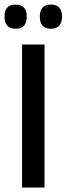

<svg xmlns="http://www.w3.org/2000/svg" viewBox="-27 -838 297 858"><path d="M172 0H71.5V-639H172ZM42.5 -709.5Q18 -709.5 5.5 -723.2Q-7 -737 -7 -762V-765.5Q-7 -790.5 5.5 -804Q18 -817.5 42.5 -817.5Q68 -817.5 80.2 -804Q92.5 -790.5 92.5 -765.5V-762Q92.5 -737 80.2 -723.2Q68 -709.5 42.5 -709.5ZM200.5 -709.5Q175.5 -709.5 163.2 -723.2Q151 -737 151 -762V-765.5Q151 -790.5 163.2 -804Q175.5 -817.5 200.5 -817.5Q225.5 -817.5 237.8 -804Q250 -790.5 250 -765.5V-762Q250 -737 237.8 -723.2Q225.5 -709.5 200.5 -709.5Z"/></svg>

Font: Anek Telugu Medium Medium
Style: Regular
Weight: 500
Version: Version 1.003